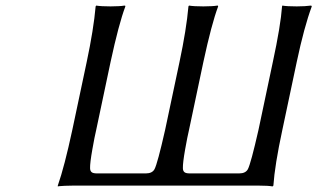

<svg xmlns="http://www.w3.org/2000/svg" viewBox="-20 -668 1142 691"><path d="M911.1 0H242.2Q226.6 0 212.9 0.7Q199.2 1.5 193.4 2L188 2.9V0Q211.9 -68.4 240.2 -200.2L292 -444.8Q316.9 -562 324.2 -645L326.2 -647.9Q343.8 -645 377.9 -645Q393.6 -645 406.7 -645.8Q419.9 -646.5 424.8 -647.5L430.2 -647.9L431.2 -645Q407.2 -581.1 377.9 -444.8L326.2 -200.2Q320.8 -178.2 312.3 -129.9Q303.7 -81.5 304.2 -63Q304.2 -53.7 309.3 -48.8Q314.5 -43.9 329.1 -43.9H504.9Q527.8 -43.9 536.1 -59.1Q546.9 -79.6 574.2 -200.2L626 -444.8Q650.9 -562 658.2 -645L660.2 -647.9Q677.7 -645 711.9 -645Q727.5 -645 740.7 -645.8Q753.9 -646.5 758.8 -647.5L764.2 -647.9L765.1 -645Q741.2 -581.1 711.9 -444.8L660.2 -200.2Q654.8 -178.2 646.2 -129.9Q637.7 -81.5 638.2 -63Q638.2 -53.7 643.3 -48.8Q648.4 -43.9 663.1 -43.9H840.8Q863.8 -43.9 872.1 -59.1Q882.8 -79.6 910.2 -200.2L961.9 -444.8Q990.2 -576.2 995.1 -645L996.1 -647.9Q1012.7 -645 1047.9 -645Q1063 -645 1076.2 -645.8Q1089.4 -646.5 1094.7 -647.5L1100.1 -647.9L1102.1 -645Q1074.7 -571.3 1047.9 -444.8L996.1 -200.2Q968.8 -73.2 963.9 0L960.9 2.9Q945.3 0 911.1 0Z"/></svg>

Font: Linear Smooth
Style: Italic
Weight: 400
Designer: Philipp H. Poll, Flanker
Foundry: Philipp H. Poll, reworked by Flanker
Version: Version 1.061 | FøM Fix